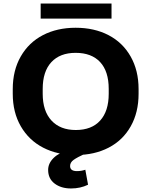

<svg xmlns="http://www.w3.org/2000/svg" viewBox="-20 -880 869 1102"><path d="M775.4 -368.7V-341.8Q775.4 -234.9 730.2 -154.8Q685.1 -74.7 603.5 -32.5Q522 9.8 415 9.8Q309.6 9.8 227.8 -32.5Q146 -74.7 99.6 -154.8Q53.2 -234.9 53.2 -341.8V-368.7Q53.2 -475.6 99.1 -555.9Q145 -636.2 226.6 -678.5Q308.1 -720.7 414.1 -720.7Q521 -720.7 602.5 -678.5Q684.1 -636.2 729.7 -555.9Q775.4 -475.6 775.4 -368.7ZM604 -341.8V-369.6Q604 -470.7 554.7 -523.7Q505.4 -576.7 414.1 -576.7Q324.2 -576.7 274.7 -523.2Q225.1 -469.7 225.1 -369.6V-341.8Q225.1 -242.7 275.4 -188.2Q325.7 -133.8 415 -133.8Q505.9 -133.8 554.9 -188Q604 -242.2 604 -341.8ZM393.1 -29.3 473.1 0Q422.9 22.9 402.6 37.6Q382.3 52.2 382.3 72.8Q382.3 102.1 421.4 102.1Q447.3 102.1 469.7 94.2L485.4 180.2Q441.4 201.7 387.7 201.7Q330.6 201.7 293.5 173.6Q256.3 145.5 256.3 95.2Q256.3 57.6 287.6 26.6Q318.8 -4.4 393.1 -29.3ZM620.1 -859.9V-773.4H213.4V-859.9Z"/></svg>

Font: Bert Sans Black
Style: Regular
Weight: 900
Designer: Christian Robertson, Adam Twardoch, & Cristiano Sobral
Foundry: Google
Version: Version 12.135;January 10, 2020;FontCreator 12.0.0.2547 64-b